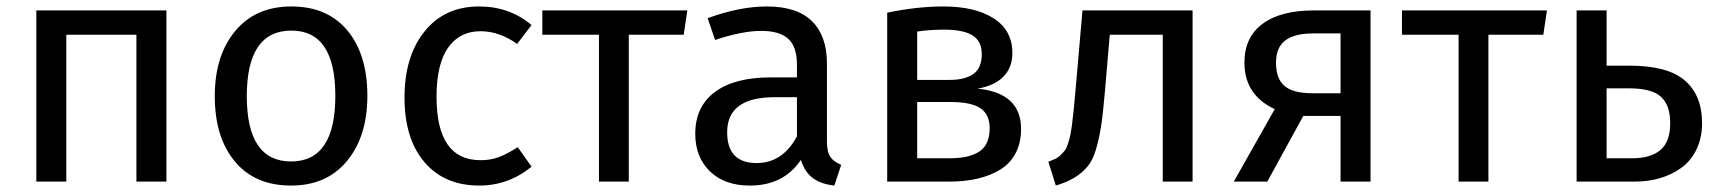

<svg xmlns="http://www.w3.org/2000/svg" viewBox="-20 -559 5294 591"><path d="M399.9 0V-452.1H184.1V0H91.8V-526.9H492.2V0Z M877 -539.1Q987.8 -539.1 1049.3 -465.1Q1110.8 -391.1 1110.8 -264.2Q1110.8 -139.6 1048.3 -63.7Q985.8 12.2 876 12.2Q764.6 12.2 702.9 -62Q641.1 -136.2 641.1 -263.2Q641.1 -387.7 703.9 -463.4Q766.6 -539.1 877 -539.1ZM877 -464.8Q739.7 -464.8 739.7 -263.2Q739.7 -62 876 -62Q1012.2 -62 1012.2 -264.2Q1012.2 -464.8 877 -464.8Z M1455.1 -539.1Q1548.3 -539.1 1616.2 -481.9L1571.8 -423.8Q1517.1 -462.9 1459 -462.9Q1395 -462.9 1359.4 -412.4Q1323.7 -361.8 1323.7 -261.2Q1323.7 -65.9 1459 -65.9Q1490.2 -65.9 1515.6 -75.4Q1541 -85 1573.7 -106L1616.2 -45.9Q1544.9 12.2 1455.1 12.2Q1348.1 12.2 1286.6 -59.8Q1225.1 -131.8 1225.1 -258.8Q1225.1 -385.7 1286.9 -462.4Q1348.6 -539.1 1455.1 -539.1Z M2095.7 -526.9 2084.5 -452.1H1915.5V0H1823.7V-452.1H1649.4V-526.9Z M2525.4 -123Q2525.4 -90.8 2536.4 -75.4Q2547.4 -60.1 2569.3 -51.8L2548.3 12.2Q2507.3 7.8 2482.2 -10.7Q2457 -29.3 2445.3 -66.9Q2392.1 12.2 2288.1 12.2Q2210.4 12.2 2165.3 -31.5Q2120.1 -75.2 2120.1 -147Q2120.1 -231 2180.7 -275.9Q2241.2 -320.8 2352.1 -320.8H2433.1V-359.9Q2433.1 -415.5 2406.2 -439.7Q2379.4 -463.9 2323.2 -463.9Q2264.6 -463.9 2181.2 -436L2158.2 -502.9Q2256.3 -539.1 2340.3 -539.1Q2433.6 -539.1 2479.5 -493.7Q2525.4 -448.2 2525.4 -363.8ZM2309.1 -57.1Q2388.7 -57.1 2433.1 -139.2V-259.8H2364.3Q2218.3 -259.8 2218.3 -151.9Q2218.3 -57.1 2309.1 -57.1Z M2989.3 -286.1Q3123 -272.9 3123 -162.1Q3123 -119.6 3106.4 -87.9Q3089.8 -56.2 3059.6 -37.4Q3029.3 -18.6 2989.7 -9.3Q2950.2 0 2901.4 0H2710.9V-520Q2802.7 -539.1 2884.3 -539.1Q2981.9 -539.1 3039.1 -502.2Q3096.2 -465.3 3096.2 -396Q3096.2 -351.1 3068.8 -323.2Q3041.5 -295.4 2989.3 -286.1ZM2885.3 -467.8Q2843.8 -467.8 2803.2 -461.9V-313H2902.3Q2950.2 -313 2976.1 -331.3Q3002 -349.6 3002 -392.1Q3002 -432.6 2973.4 -450.2Q2944.8 -467.8 2885.3 -467.8ZM2901.4 -71.8Q2929.2 -71.8 2950.2 -75.7Q2971.2 -79.6 2989.3 -89.4Q3007.3 -99.1 3016.8 -117.9Q3026.4 -136.7 3026.4 -164.1Q3026.4 -206.5 2998 -225.8Q2969.7 -245.1 2903.3 -245.1H2803.2V-71.8Z M3312 -526.9H3650.9V0H3559.1V-452.1H3396L3380.9 -275.9Q3375.5 -210.9 3369.4 -171.4Q3363.3 -131.8 3353.3 -98.4Q3343.3 -64.9 3326.9 -45.7Q3310.5 -26.4 3287.8 -12.5Q3265.1 1.5 3230 12.2L3207 -61Q3219.7 -65.9 3228.5 -70.1Q3237.3 -74.2 3245.4 -82.3Q3253.4 -90.3 3258.3 -96.7Q3263.2 -103 3267.8 -117.9Q3272.5 -132.8 3274.9 -144.5Q3277.3 -156.2 3280.5 -181.4Q3283.7 -206.5 3285.6 -227.1Q3287.6 -247.6 3291 -286.1Z M4023.4 -526.9H4198.7V0H4106.4V-202.1H3991.7L3880.9 0H3777.8L3903.8 -223.1Q3810.5 -266.6 3810.5 -366.2Q3810.5 -444.3 3866.2 -485.6Q3921.9 -526.9 4023.4 -526.9ZM4019.5 -272H4106.4V-456.1H4021.5Q3964.4 -456.1 3936 -434.3Q3907.7 -412.6 3907.7 -366.2Q3907.7 -316.4 3934.1 -294.2Q3960.4 -272 4019.5 -272Z M4741.7 -526.9 4730.5 -452.1H4561.5V0H4469.7V-452.1H4295.4V-526.9Z M4995.1 -356.9Q5113.8 -356.9 5166.5 -311Q5219.2 -265.1 5219.2 -180.2Q5219.2 -134.8 5202.1 -99.4Q5185.1 -64 5155.8 -42.7Q5126.5 -21.5 5090.1 -10.7Q5053.7 0 5012.2 0H4833V-526.9H4925.3V-356.9ZM5004.4 -71.8Q5060.1 -71.8 5090.6 -96.9Q5121.1 -122.1 5121.1 -180.2Q5121.1 -234.9 5092.8 -261Q5064.5 -287.1 4994.1 -287.1H4925.3V-71.8Z"/></svg>

Font: FiraGO
Style: Regular
Weight: 400
Designer: bBox Type
Foundry: bBox Type GmbH
Version: Version 1.001;PS 001.001;hotconv 1.0.88;makeotf.lib2.5.64775